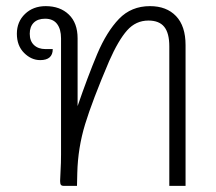

<svg xmlns="http://www.w3.org/2000/svg" viewBox="-20 -606 705 626"><path d="M585 -459V0H532V-455Q532 -498 515.5 -518.5Q499 -539 464 -539Q423 -539 394.5 -507Q366 -475 336 -407Q281 -278 257.5 -201Q234 -124 232 -42L231 0H188Q181 0 178.5 -3.5Q176 -7 176 -16Q176 -24 177.5 -49.5Q179 -75 179 -102V-481Q179 -511 166 -528Q153 -545 127 -545Q103 -545 90 -532Q77 -519 77 -496Q77 -472 91 -459Q105 -446 128 -446H152Q152 -410 111 -410Q82 -410 58.5 -433.5Q35 -457 35 -496Q35 -535 61.5 -560.5Q88 -586 129 -586Q176 -586 204.5 -558.5Q233 -531 233 -481V-260Q266 -356 297 -430Q328 -503 368 -544.5Q408 -586 469 -586Q523 -586 554 -553.5Q585 -521 585 -459Z"/></svg>

Font: Krub Light
Style: Regular
Weight: 300
Designer: Ekaluck Peanpanawate
Foundry: Cadson Demak Co.,Ltd.
Version: Version 1.000; ttfautohint (v1.6)